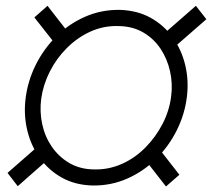

<svg xmlns="http://www.w3.org/2000/svg" viewBox="-20 -638 742 671"><path d="M124 -293Q118.2 -248 127.4 -204.6Q136.7 -161.1 160.6 -126Q184.6 -90.8 221.4 -68.8Q258.3 -46.9 307.1 -45.9Q358.9 -44.4 405.3 -64.9Q451.7 -85.4 488 -122.3Q524.4 -159.2 548.1 -205.1Q571.8 -251 578.1 -300.8Q584 -345.7 574.2 -389.2Q564.5 -432.6 541 -467.8Q517.6 -502.9 481 -524.4Q444.3 -545.9 395.5 -546.9Q343.3 -548.8 297.1 -528.1Q251 -507.3 214.4 -470.9Q177.7 -434.6 154.3 -388.4Q130.9 -342.3 124 -293ZM69.3 -293Q76.7 -354.5 104.7 -410.9Q132.8 -467.3 176.8 -511Q220.7 -554.7 277.6 -579.6Q334.5 -604.5 398.9 -603.5Q460 -601.6 506.3 -575.9Q552.7 -550.3 583.5 -507.3Q614.3 -464.4 627.2 -411.1Q640.1 -357.9 633.3 -300.8Q626 -239.3 597.9 -182.9Q569.8 -126.5 525.4 -82.5Q481 -38.6 424.3 -13.7Q367.7 11.2 303.7 10.3Q242.7 8.8 196 -17.3Q149.4 -43.5 118.7 -86.4Q87.9 -129.4 75.2 -182.9Q62.5 -236.3 69.3 -293ZM701.2 -570.8 589.8 -473.6 553.2 -520.5 664.6 -617.7ZM152.8 -85 42 12.7 6.3 -33.7 117.7 -131.3ZM560.1 13.7 479 -90.3 525.4 -131.8 606.9 -27.3ZM181.6 -473.6 100.1 -577.1 146 -617.7 227.1 -513.7Z"/></svg>

Font: Roboto Condensed Light
Style: Italic
Weight: 300
Italic angle: -12°
Designer: Christian Robertson
Foundry: Google
Version: Version 3.0; 2020